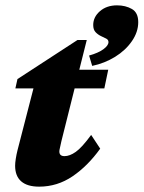

<svg xmlns="http://www.w3.org/2000/svg" viewBox="-20 -697 542 725"><path d="M358.4 -135.7Q311.5 -70.3 253.9 -31.2Q196.3 7.8 127.9 7.8Q83 7.8 60.1 -12.2Q37.1 -32.2 37.1 -71.3Q37.1 -82 39.6 -97.7Q42 -113.3 45.9 -128.9L106.4 -363.3H38.1L45.9 -398.4L272.5 -545.9H307.6L268.6 -390.6L211.9 -164.1Q208 -145.5 206.1 -137.7Q204.1 -129.9 204.1 -125Q204.1 -107.4 223.6 -107.4Q243.2 -107.4 266.1 -123.5Q289.1 -139.6 324.2 -187.5ZM219.7 -363.3 233.4 -433.6H388.7L374 -363.3ZM328.1 -448.2 316.4 -487.3Q351.6 -497.1 370.6 -511.2Q389.6 -525.4 389.6 -538.1Q389.6 -546.9 380.9 -551.3Q372.1 -555.7 360.8 -561Q349.6 -566.4 340.8 -575.7Q332 -585 332 -602.5Q332 -632.8 357.4 -654.8Q382.8 -676.8 421.9 -676.8Q454.1 -676.8 478 -663.1Q502 -649.4 502 -613.3Q502 -576.2 478 -541.5Q454.1 -506.8 414.6 -482.4Q375 -458 328.1 -448.2Z"/></svg>

Font: Crimson Pro Black
Style: Italic
Weight: 900
Italic angle: -12°
Designer: Jacques Le Bailly
Foundry: Baron von Fonthausen
Version: Version 1.003